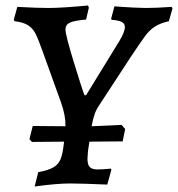

<svg xmlns="http://www.w3.org/2000/svg" viewBox="-20 -667 647 698"><path d="M607 -636 594 -590Q563 -583 543.5 -570.5Q524 -558 508 -536.5Q492 -515 456 -461L341 -285Q330 -269 324 -252Q318 -235 313 -208L422 -213L435 -198L426 -153L305 -152L300 -119Q298 -97 298 -90Q298 -68 306.5 -59.5Q315 -51 335 -51Q354 -51 383 -54L385 -50L370 4Q276 0 234 0Q186 0 106 11L119 -41Q156 -48 174 -58.5Q192 -69 200 -88Q208 -107 212 -145L213 -152L96 -151L87 -161L99 -209L218 -208Q219 -246 202 -294L135 -480Q119 -525 109.5 -544Q100 -563 83 -574.5Q66 -586 33 -590L30 -595L43 -642Q116 -638 155 -638Q205 -638 300 -647L303 -639L293 -596Q249 -592 233.5 -584.5Q218 -577 218 -560Q218 -540 248 -442Q278 -344 287 -321H293L414 -518Q434 -551 434 -569Q434 -581 423 -587Q412 -593 386 -595L384 -599L396 -644L422 -642Q437 -641 465.5 -639.5Q494 -638 510 -638Q548 -638 604 -642Z"/></svg>

Font: Alegreya Medium
Style: Italic
Weight: 500
Italic angle: -7°
Designer: Juan Pablo del Peral
Foundry: Huerta Tipografica
Version: Version 2.008; ttfautohint (v1.8)